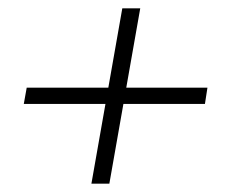

<svg xmlns="http://www.w3.org/2000/svg" viewBox="-20 -520 540 460"><path d="M199 -80 273 -500H316L242 -80ZM37 -271 44 -310H477L471 -271Z"/></svg>

Font: DM Sans 16pt ExtraLight
Style: Italic
Weight: 250
Italic angle: -10°
Version: Version 4.004;gftools[0.9.30]